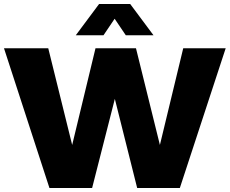

<svg xmlns="http://www.w3.org/2000/svg" viewBox="-23 -943 1152 963"><path d="M474 -923 357 -766H496L552 -849L608 -766H747L630 -923ZM-3 -701 225 0H439L553 -447L665 0H879L1109 -701H896L779 -216L659 -701H456L339 -216L219 -701Z"/></svg>

Font: Montserrat ExtraBold
Style: Regular
Weight: 800
Designer: Julieta Ulanovsky
Foundry: Julieta Ulanovsky
Version: Version 4.000